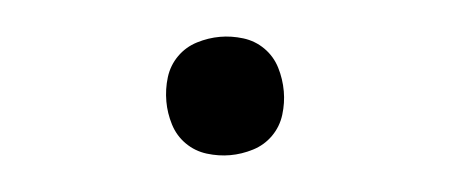

<svg xmlns="http://www.w3.org/2000/svg" viewBox="-27 -166 503 215"><g transform="rotate(-5 225.0 -58.5)"><path d="M225 8Q212 8 199 4Q186 0 176.5 -9.5Q167 -19 163 -32Q159 -45 159 -58Q159 -72 163 -85Q167 -98 176.5 -107.5Q186 -117 199 -121Q212 -125 225 -125Q238 -125 251 -121Q264 -117 273.5 -107.5Q283 -98 287 -85Q291 -72 291 -58Q291 -45 287 -32Q283 -19 273.5 -9.5Q264 0 251 4Q238 8 225 8Z"/></g></svg>

Font: Iosevka Aile Custom Light
Style: Regular
Weight: 300
Designer: Belleve Invis
Foundry: Belleve Invis
Version: Version 17.0.2; ttfautohint (v1.8.3)